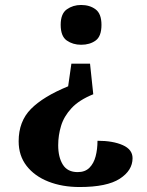

<svg xmlns="http://www.w3.org/2000/svg" viewBox="-20 -560 590 772"><path d="M355 -181Q298 -158 267.5 -125Q237 -92 225.5 -53.8Q214 -15.7 214 24Q214 72 232.7 102Q251.4 132 292.4 132Q322 132 339.5 114.6Q357 97.1 364.5 68.6Q372 40 372 6Q434 6 473.5 23.5Q513 41 513 76Q513 125.4 461.5 158.7Q410 192 300 192Q230 192 174.5 170.1Q119.1 148.3 87 107.1Q55 65.9 55 8Q55 -72 104.5 -122Q154 -172 254 -213L267 -304H342ZM306 -540Q341 -540 364.5 -522.3Q388 -504.7 388 -459.9Q388 -414 364.5 -397Q341 -380 306.3 -380Q273 -380 248.5 -397.1Q224 -414.2 224 -460.2Q224 -505 248.7 -522.5Q273.5 -540 306 -540Z"/></svg>

Font: Noto Naskh Arabic UI
Style: Regular
Weight: 400
Designer: Monotype Design Team, David Williams, Mohamad Dakak and Nizar Qandah
Foundry: Monotype Imaging Inc.
Version: Version 2.014